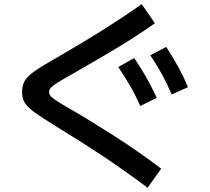

<svg xmlns="http://www.w3.org/2000/svg" viewBox="-20 -792 978 895"><path d="M244.1 -201.2Q170.4 -246.6 138.7 -270Q106.9 -293.5 95 -313.5Q83 -333.5 83 -363.3Q83 -395 95.9 -416.3Q108.9 -437.5 142.3 -460.9Q175.8 -484.4 250 -526.4Q471.7 -653.8 640.6 -772.5L702.1 -683.6Q611.3 -619.6 511.7 -560.3Q412.1 -501 310.5 -443.4Q266.1 -418 245.6 -405Q225.1 -392.1 217 -383.1Q209 -374 209 -364.3Q209 -353.5 214.6 -345.7Q220.2 -337.9 238 -325.9Q255.9 -314 299.8 -288.1Q377.9 -244.1 501.7 -165.3Q625.5 -86.4 731.4 -5.9L668 83Q543 -9.3 453.4 -68.6Q363.8 -127.9 244.1 -201.2ZM531.2 -479.5 605.5 -521.5Q636.7 -476.1 661.6 -431.9Q686.5 -387.7 710.9 -335.9L633.8 -297.9Q613.3 -345.2 588.4 -388.7Q563.5 -432.1 531.2 -479.5ZM680.7 -534.2 754.9 -573.2Q786.6 -524.4 811.3 -479.5Q835.9 -434.6 856.4 -385.7L780.3 -351.6Q759.8 -399.9 735.8 -444.1Q711.9 -488.3 680.7 -534.2Z"/></svg>

Font: Pretendard SemiBold
Style: Regular
Weight: 600
Designer: Base glyphs from Inter by Rasmus Andersson; Hangeul glyphs from Noto Sans CJK(Source Han Sans) by Jang Soo-young and Kan
Foundry: Kil Hyung-jin
Version: Version 1.309